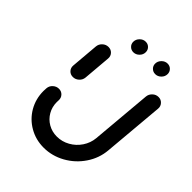

<svg xmlns="http://www.w3.org/2000/svg" viewBox="-190 -751 853 853"><g transform="rotate(45 236.0 -325.0)"><path d="M104.1 -311.9Q88.1 -311.9 78.1 -323Q68.1 -334.1 69.6 -350L80.7 -480.4Q82.2 -496.3 94.3 -507.4Q106.3 -518.5 122.2 -518.5Q138.1 -518.5 148.3 -507.4Q158.5 -496.3 157 -480.4L145.9 -350Q144.4 -334.1 132.2 -323Q120 -311.9 104.1 -311.9ZM436.7 -518.5Q452.2 -518.5 462.6 -507.2Q473 -495.9 471.5 -480.4L446.3 -193.3Q441.9 -140.4 411.7 -95.6Q381.5 -50.7 334.3 -24.4Q287 1.9 234.4 1.9Q184.8 1.9 143.9 -21.7Q103 -45.2 79.4 -85.9Q55.9 -126.7 55.9 -175.9Q55.9 -181.5 56.7 -193.3Q57.8 -209.3 70 -220.4Q82.2 -231.5 97.8 -231.5Q113.7 -231.5 123.9 -220.4Q134.1 -209.3 133 -193.3Q132.6 -189.6 132.6 -182.6Q132.6 -152.6 146.9 -127.8Q161.1 -103 185.9 -88.7Q210.7 -74.4 241.1 -74.4Q273.3 -74.4 301.9 -90.4Q330.4 -106.3 348.7 -133.7Q367 -161.1 370 -193.3L395.2 -480.4Q396.7 -495.9 408.7 -507.2Q420.7 -518.5 436.7 -518.5ZM320.7 -612.2Q320.7 -628.1 332.6 -640Q344.4 -651.9 360 -651.9Q374.1 -651.9 383.5 -642.4Q393 -633 393 -618.9Q393 -603 381.1 -591.3Q369.3 -579.6 353.7 -579.6Q340 -579.6 330.4 -589.1Q320.7 -598.5 320.7 -612.2ZM183.3 -612.2Q183.3 -628.1 195.2 -640Q207 -651.9 222.6 -651.9Q236.7 -651.9 246.1 -642.4Q255.6 -633 255.6 -618.9Q255.6 -603 243.7 -591.3Q231.9 -579.6 216.3 -579.6Q202.6 -579.6 193 -589.1Q183.3 -598.5 183.3 -612.2Z"/></g></svg>

Font: 26F Galaxy Sans
Style: Bold Italic
Weight: 700
Italic angle: -5°
Designer: C₂₉H₂₅N₃O₅
Version: Version 1.200